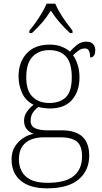

<svg xmlns="http://www.w3.org/2000/svg" viewBox="-20 -786 556 1046"><path d="M236 240Q142 240 92.5 198Q43 156 43 83Q43 42 61 13Q79 -16 106.5 -34Q134 -52 164 -57Q142 -64 126.5 -81.5Q111 -99 111 -129Q111 -157 128.5 -180Q146 -203 163 -215Q119 -237 100 -280Q81 -323 81 -370Q81 -446 125 -494.5Q169 -543 251 -543Q287 -543 315 -532Q343 -521 361 -505Q374 -520 397 -539.5Q420 -559 450 -559Q476 -559 487.5 -545.5Q499 -532 499 -513Q499 -495 492.5 -484Q486 -473 471 -473Q471 -522 444 -522Q424 -522 409.5 -511.5Q395 -501 378 -485Q392 -466 402.5 -435Q413 -404 413 -364Q413 -289 372.5 -242Q332 -195 251 -195Q239 -195 218.5 -197.5Q198 -200 190 -204Q172 -191 159.5 -173Q147 -155 147 -128Q147 -98 172.5 -87Q198 -76 238 -76H317Q466 -76 466 62Q466 143 408.5 191.5Q351 240 236 240ZM248 -225Q307 -225 339 -256.5Q371 -288 371 -365Q371 -443 339.5 -478Q308 -513 248 -513Q192 -513 157.5 -477.5Q123 -442 123 -364Q123 -292 157.5 -258.5Q192 -225 248 -225ZM239 210Q337 210 382 172.5Q427 135 427 67Q427 6 397 -16Q367 -38 311 -38H219Q181 -38 150.5 -26.5Q120 -15 101.5 11.5Q83 38 83 83Q83 117 97.5 146Q112 175 146 192.5Q180 210 239 210ZM140 -619Q156 -638 174.5 -664Q193 -690 209 -717Q225 -744 234 -766H281Q290 -744 306 -717Q322 -690 341 -664Q360 -638 375 -619V-606H361Q326 -639 303 -666Q280 -693 257 -728Q235 -693 212 -666Q189 -639 154 -606H140Z"/></svg>

Font: Noto Serif ExtraLight
Style: Regular
Weight: 200
Designer: Monotype Design Team
Foundry: Monotype Imaging Inc.
Version: Version 2.015; ttfautohint (v1.8.4.7-5d5b)